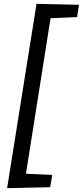

<svg xmlns="http://www.w3.org/2000/svg" viewBox="-20 -874 431 999"><path d="M241 100 17 105 170 -854 391 -849 381 -785 243 -779 115 30 252 36Z"/></svg>

Font: Bitter Pro Medium
Style: Italic
Weight: 500
Italic angle: -9°
Designer: Sol Matas, and Bitter project Authors
Foundry: Sol Matas
Version: Version 1.010